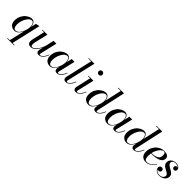

<svg xmlns="http://www.w3.org/2000/svg" viewBox="362 -2445 4380 4380"><g transform="rotate(45 2552.0 -255.0)"><path d="M417 236.1V250H191.9V236.1H260.3L346.7 -133.8Q333 -103.3 316.2 -78.2Q299.3 -53.2 278.3 -33Q257.3 -12.7 231.3 -1.3Q205.3 10 177 10Q155 10 133.8 5Q112.5 0 91.3 -12.6Q70.1 -25.1 54.1 -43.8Q38.1 -62.5 28.1 -92.5Q18.1 -122.6 18.1 -159.9Q18.1 -201.4 27 -239.9Q35.9 -278.3 51.4 -308.8Q66.9 -339.4 87.5 -365.7Q108.2 -392.1 131.6 -411Q155 -429.9 179.8 -443.4Q204.6 -456.8 228.5 -463.4Q252.4 -470 273.9 -470Q327.9 -470 357.4 -429.8Q387 -389.6 388.9 -322L418.9 -450L512.9 -470L350.1 236.1ZM377.9 -314Q377.9 -369.1 357.2 -404.5Q336.4 -439.9 303 -439.9Q280 -439.9 257 -427Q233.9 -414.1 214.2 -392Q194.6 -369.9 177.4 -340.1Q160.2 -310.3 148.1 -277.3Q136 -244.4 129 -208.6Q122.1 -172.9 122.1 -139.9Q122.1 -79.8 140.9 -45.9Q159.7 -12 197 -12Q229 -12 258.3 -33Q287.6 -54 308.8 -87.3Q330.1 -120.6 346.1 -161Q362.1 -201.4 370 -241.2Q377.9 -281 377.9 -314Z M778.8 -460 704.8 -145Q697.8 -114 695.4 -90.8Q693.1 -67.6 695.8 -49.6Q698.5 -31.5 708.3 -22.2Q718 -12.9 734.9 -12.9Q758.3 -12.9 787 -32.7Q815.7 -52.5 843.1 -86.1Q870.6 -119.6 895.5 -168.5Q920.4 -217.3 935.5 -271.5L977.8 -460H1068.8L972.9 -49.1Q970.7 -35.4 970.7 -31Q970.7 -12 988.8 -12Q1009.8 -12 1031 -25.6Q1052.2 -39.3 1070.1 -62Q1087.9 -84.7 1102.5 -111.5Q1117.2 -138.2 1127.7 -167L1140.9 -163.1Q1126.2 -124.5 1108.3 -93.6Q1090.3 -62.7 1068.2 -39.2Q1046.1 -15.6 1019.3 -2.8Q992.4 10 962.9 10Q927.2 10 909.5 -7.9Q891.8 -25.9 891.8 -63Q891.8 -72.8 893.8 -85L916 -184.6Q897.9 -142.8 875.6 -108Q853.3 -73.2 827 -46.5Q800.8 -19.8 770.1 -4.9Q739.5 10 707.8 10Q582.5 10 615.7 -141.1L684.8 -446H616.7V-460Z M1726.6 -163.1Q1711.9 -124.5 1694 -93.6Q1676 -62.7 1653.9 -39.2Q1631.8 -15.6 1605 -2.8Q1578.1 10 1548.6 10Q1512.9 10 1495.2 -7.9Q1477.5 -25.9 1477.5 -63Q1477.5 -72.8 1479.5 -85L1491 -135.3Q1477.3 -104.7 1460.4 -79.5Q1443.6 -54.2 1422.5 -33.6Q1401.4 -12.9 1375.2 -1.5Q1349.1 10 1320.6 10Q1298.6 10 1277.3 5Q1256.1 0 1234.9 -12.6Q1213.6 -25.1 1197.6 -43.8Q1181.6 -62.5 1171.6 -92.5Q1161.6 -122.6 1161.6 -159.9Q1161.6 -201.4 1170.5 -239.9Q1179.4 -278.3 1194.9 -308.8Q1210.4 -339.4 1231.1 -365.7Q1251.7 -392.1 1275.1 -411Q1298.6 -429.9 1323.4 -443.4Q1348.1 -456.8 1372.1 -463.4Q1396 -470 1417.5 -470Q1471.4 -470 1501.1 -429.7Q1530.8 -389.4 1532.5 -321.3L1564.5 -460H1654.5L1558.6 -49.1Q1556.6 -36.9 1556.6 -31Q1556.6 -12 1574.5 -12Q1594.2 -12 1615.2 -25.3Q1636.2 -38.6 1654.3 -60.8Q1672.4 -83 1687.6 -110.2Q1702.9 -137.5 1713.6 -167ZM1521.5 -314Q1521.5 -369.1 1500.7 -404.5Q1480 -439.9 1446.5 -439.9Q1423.6 -439.9 1400.5 -427Q1377.4 -414.1 1357.8 -392Q1338.1 -369.9 1320.9 -340.1Q1303.7 -310.3 1291.6 -277.3Q1279.5 -244.4 1272.6 -208.6Q1265.6 -172.9 1265.6 -139.9Q1265.6 -79.8 1284.4 -45.9Q1303.2 -12 1340.6 -12Q1372.6 -12 1401.9 -33Q1431.2 -54 1452.4 -87.3Q1473.6 -120.6 1489.6 -161Q1505.6 -201.4 1513.5 -241.2Q1521.5 -281 1521.5 -314Z M2011.5 -163.1Q1996.8 -124.5 1978.9 -93.6Q1960.9 -62.7 1938.8 -39.2Q1916.7 -15.6 1889.9 -2.8Q1863 10 1833.5 10Q1797.9 10 1780.2 -7.9Q1762.5 -25.9 1762.5 -63Q1762.5 -72.8 1764.4 -85L1914.6 -736.1H1823.5V-750H2006.6L1843.5 -49.1Q1841.6 -36.9 1841.6 -31Q1841.6 -12 1859.4 -12Q1879.9 -12 1901.1 -25.6Q1922.4 -39.3 1940.3 -61.9Q1958.3 -84.5 1973.1 -111.5Q1988 -138.4 1998.5 -167Z M2212 -657.6Q2194.3 -675.3 2194.3 -700Q2194.3 -724.6 2212 -742.3Q2229.7 -760 2254.4 -760Q2279.1 -760 2296.8 -742.3Q2314.5 -724.6 2314.5 -700Q2314.5 -675.3 2296.8 -657.6Q2279.1 -639.9 2254.4 -639.9Q2229.7 -639.9 2212 -657.6ZM2336.4 -163.1Q2321.8 -124.5 2303.8 -93.6Q2285.9 -62.7 2263.8 -39.2Q2241.7 -15.6 2214.8 -2.8Q2188 10 2158.4 10Q2122.8 10 2105.1 -7.9Q2087.4 -25.9 2087.4 -63Q2087.4 -72.8 2089.4 -85L2171.4 -446H2102.5V-460H2264.4L2168.5 -49.1Q2166.5 -36.9 2166.5 -31Q2166.5 -12 2184.3 -12Q2204.6 -12 2225.6 -25.3Q2246.6 -38.6 2264.5 -60.8Q2282.5 -83 2297.6 -110.2Q2312.7 -137.5 2323.5 -167Z M2974.4 -163.1Q2959.7 -124.5 2941.8 -93.6Q2923.8 -62.7 2901.7 -39.2Q2879.6 -15.6 2852.8 -2.8Q2825.9 10 2796.4 10Q2760.7 10 2743 -7.9Q2725.3 -25.9 2725.3 -63Q2725.3 -71.3 2727.5 -85L2738.5 -141.4Q2727.8 -116.2 2715.1 -94.6Q2702.4 -73 2685.9 -53.3Q2669.4 -33.7 2651.4 -19.9Q2633.3 -6.1 2611.2 2Q2589.1 10 2565.4 10Q2543.5 10 2522.2 5Q2501 0 2479.7 -12.6Q2458.5 -25.1 2442.5 -43.8Q2426.5 -62.5 2416.5 -92.5Q2406.5 -122.6 2406.5 -159.9Q2406.5 -201.4 2415.4 -239.9Q2424.3 -278.3 2439.8 -308.8Q2455.3 -339.4 2476 -365.7Q2496.6 -392.1 2520 -411Q2543.5 -429.9 2568.2 -443.4Q2593 -456.8 2616.9 -463.4Q2640.9 -470 2662.4 -470Q2716.3 -470 2746 -429.8Q2775.6 -389.6 2777.3 -321.8L2869.4 -736.1H2778.3V-750H2961.4L2807.4 -49.1Q2805.4 -36.9 2805.4 -31Q2805.4 -12 2823.5 -12Q2843.3 -12 2864 -25.3Q2884.8 -38.6 2902.6 -60.8Q2920.4 -83 2935.5 -110.2Q2950.7 -137.5 2961.4 -167ZM2766.4 -314Q2766.4 -369.1 2745.6 -404.5Q2724.9 -439.9 2691.4 -439.9Q2668.5 -439.9 2645.4 -427Q2622.3 -414.1 2602.7 -392Q2583 -369.9 2565.8 -340.1Q2548.6 -310.3 2536.5 -277.3Q2524.4 -244.4 2517.5 -208.6Q2510.5 -172.9 2510.5 -139.9Q2510.5 -79.8 2529.3 -45.9Q2548.1 -12 2585.4 -12Q2617.4 -12 2646.7 -33Q2676 -54 2697.3 -87.3Q2718.5 -120.6 2734.5 -161Q2750.5 -201.4 2758.4 -241.2Q2766.4 -281 2766.4 -314Z M3587.4 -163.1Q3572.8 -124.5 3554.8 -93.6Q3536.9 -62.7 3514.8 -39.2Q3492.7 -15.6 3465.8 -2.8Q3439 10 3409.4 10Q3373.8 10 3356.1 -7.9Q3338.4 -25.9 3338.4 -63Q3338.4 -72.8 3340.3 -85L3351.8 -135.3Q3338.1 -104.7 3321.3 -79.5Q3304.4 -54.2 3283.3 -33.6Q3262.2 -12.9 3236.1 -1.5Q3210 10 3181.4 10Q3159.4 10 3138.2 5Q3116.9 0 3095.7 -12.6Q3074.5 -25.1 3058.5 -43.8Q3042.5 -62.5 3032.5 -92.5Q3022.5 -122.6 3022.5 -159.9Q3022.5 -201.4 3031.4 -239.9Q3040.3 -278.3 3055.8 -308.8Q3071.3 -339.4 3091.9 -365.7Q3112.5 -392.1 3136 -411Q3159.4 -429.9 3184.2 -443.4Q3209 -456.8 3232.9 -463.4Q3256.8 -470 3278.3 -470Q3332.3 -470 3361.9 -429.7Q3391.6 -389.4 3393.3 -321.3L3425.3 -460H3515.4L3419.4 -49.1Q3417.5 -36.9 3417.5 -31Q3417.5 -12 3435.3 -12Q3455.1 -12 3476.1 -25.3Q3497.1 -38.6 3515.1 -60.8Q3533.2 -83 3548.5 -110.2Q3563.7 -137.5 3574.5 -167ZM3382.3 -314Q3382.3 -369.1 3361.6 -404.5Q3340.8 -439.9 3307.4 -439.9Q3284.4 -439.9 3261.4 -427Q3238.3 -414.1 3218.6 -392Q3199 -369.9 3181.8 -340.1Q3164.6 -310.3 3152.5 -277.3Q3140.4 -244.4 3133.4 -208.6Q3126.5 -172.9 3126.5 -139.9Q3126.5 -79.8 3145.3 -45.9Q3164.1 -12 3201.4 -12Q3233.4 -12 3262.7 -33Q3292 -54 3313.2 -87.3Q3334.5 -120.6 3350.5 -161Q3366.5 -201.4 3374.4 -241.2Q3382.3 -281 3382.3 -314Z M4206.3 -163.1Q4191.7 -124.5 4173.7 -93.6Q4155.8 -62.7 4133.7 -39.2Q4111.6 -15.6 4084.7 -2.8Q4057.9 10 4028.3 10Q3992.7 10 3975 -7.9Q3957.3 -25.9 3957.3 -63Q3957.3 -71.3 3959.5 -85L3970.5 -141.4Q3959.7 -116.2 3947 -94.6Q3934.3 -73 3917.8 -53.3Q3901.4 -33.7 3883.3 -19.9Q3865.2 -6.1 3843.1 2Q3821 10 3797.4 10Q3775.4 10 3754.2 5Q3732.9 0 3711.7 -12.6Q3690.4 -25.1 3674.4 -43.8Q3658.4 -62.5 3648.4 -92.5Q3638.4 -122.6 3638.4 -159.9Q3638.4 -201.4 3647.3 -239.9Q3656.2 -278.3 3671.8 -308.8Q3687.3 -339.4 3707.9 -365.7Q3728.5 -392.1 3752 -411Q3775.4 -429.9 3800.2 -443.4Q3825 -456.8 3848.9 -463.4Q3872.8 -470 3894.3 -470Q3948.2 -470 3977.9 -429.8Q4007.6 -389.6 4009.3 -321.8L4101.3 -736.1H4010.3V-750H4193.4L4039.3 -49.1Q4037.4 -36.9 4037.4 -31Q4037.4 -12 4055.4 -12Q4075.2 -12 4095.9 -25.3Q4116.7 -38.6 4134.5 -60.8Q4152.3 -83 4167.5 -110.2Q4182.6 -137.5 4193.4 -167ZM3998.3 -314Q3998.3 -369.1 3977.5 -404.5Q3956.8 -439.9 3923.3 -439.9Q3900.4 -439.9 3877.3 -427Q3854.2 -414.1 3834.6 -392Q3814.9 -369.9 3797.7 -340.1Q3780.5 -310.3 3768.4 -277.3Q3756.3 -244.4 3749.4 -208.6Q3742.4 -172.9 3742.4 -139.9Q3742.4 -79.8 3761.2 -45.9Q3780 -12 3817.4 -12Q3849.4 -12 3878.7 -33Q3908 -54 3929.2 -87.3Q3950.4 -120.6 3966.4 -161Q3982.4 -201.4 3990.4 -241.2Q3998.3 -281 3998.3 -314Z M4358.4 -139.9Q4358.4 -116.2 4360.2 -97.7Q4362.1 -79.1 4366.8 -61.8Q4371.6 -44.4 4379.5 -33.1Q4387.5 -21.7 4400.3 -14.9Q4413.1 -8.1 4430.4 -8.1Q4463.1 -8.1 4494.1 -19Q4525.1 -30 4550.2 -49.1Q4575.2 -68.1 4595.5 -91.8Q4615.7 -115.5 4630.4 -143.1H4643.3Q4631.1 -119.1 4615.1 -97.5Q4599.1 -75.9 4577.4 -56Q4555.7 -36.1 4531.1 -21.6Q4506.6 -7.1 4476.1 1.5Q4445.6 10 4413.3 10Q4388.4 10 4365.6 4Q4342.8 -2 4322.4 -15.3Q4302 -28.6 4287 -48.1Q4272 -67.6 4263.2 -96.3Q4254.4 -125 4254.4 -159.9Q4254.4 -200.2 4263.1 -237.8Q4271.7 -275.4 4287.2 -305.9Q4302.7 -336.4 4323.7 -362.9Q4344.7 -389.4 4369.8 -408.8Q4394.8 -428.2 4422.4 -442.1Q4450 -456.1 4478.6 -463Q4507.3 -470 4535.4 -470Q4688.2 -470 4688.2 -372.1Q4688.2 -348.4 4680.8 -328.4Q4673.3 -308.3 4661.3 -293.6Q4649.2 -278.8 4630.6 -266.8Q4612.1 -254.9 4592.7 -246.8Q4573.2 -238.8 4548.3 -232.9Q4523.4 -227.1 4501.7 -223.8Q4480 -220.5 4453.4 -218.5Q4426.8 -216.6 4407.5 -215.9Q4388.2 -215.3 4365 -215.1Q4358.4 -176.3 4358.4 -139.9ZM4545.4 -458Q4509.8 -458 4473.5 -427.4Q4437.3 -396.7 4409.2 -344.1Q4381.1 -291.5 4367.9 -229.2Q4392.6 -229.7 4413.2 -231.3Q4433.8 -232.9 4457.6 -237.1Q4481.4 -241.2 4500 -247.7Q4518.6 -254.2 4536.5 -265.1Q4554.4 -276.1 4566.2 -290.5Q4577.9 -304.9 4585.1 -325.7Q4592.3 -346.4 4592.3 -372.1Q4592.3 -458 4545.4 -458Z M5034.2 -398.9Q5025.1 -421.6 4995.1 -438.4Q4965.1 -455.1 4923.3 -455.1Q4896.5 -455.1 4874.8 -446.5Q4853 -438 4839.7 -421.1Q4826.4 -404.3 4826.4 -382.1Q4826.4 -365.5 4833.7 -351Q4841.1 -336.4 4853.5 -325.1Q4866 -313.7 4882.1 -303.2Q4898.2 -292.7 4916 -282.8Q4933.8 -272.9 4951.7 -262.7Q4969.5 -252.4 4985.6 -240.2Q5001.7 -228 5014.2 -214.2Q5026.6 -200.4 5033.9 -181.9Q5041.3 -163.3 5041.3 -142.1Q5041.3 -107.9 5025.6 -78.6Q5010 -49.3 4984 -29.7Q4958 -10 4924.3 1Q4890.6 12 4854.2 12Q4818.6 12 4789.3 1.5Q4760 -9 4741.9 -26Q4723.9 -43 4714.1 -63.5Q4704.3 -84 4704.3 -105Q4704.3 -124.5 4713.7 -139Q4723.1 -153.6 4736.9 -160.3Q4750.7 -167 4766.4 -167Q4776.1 -167 4785.8 -163.8Q4795.4 -160.6 4804.1 -154.2Q4812.7 -147.7 4818 -136.6Q4823.2 -125.5 4823.2 -111.1Q4823.2 -85.9 4806.3 -70.9Q4789.3 -55.9 4766.4 -55.9Q4737.5 -55.9 4726.3 -79.1Q4729 -68.1 4734.4 -58Q4739.7 -47.9 4750.1 -37.4Q4760.5 -26.9 4774.3 -19.3Q4788.1 -11.7 4808.8 -6.8Q4829.6 -2 4854.2 -2Q4879.6 -2 4901.5 -10Q4923.3 -18.1 4937.7 -31.1Q4952.1 -44.2 4960.2 -60.7Q4968.3 -77.1 4968.3 -94Q4968.3 -110.1 4961.2 -123.7Q4954.1 -137.2 4942 -147.3Q4929.9 -157.5 4914.3 -166.7Q4898.7 -176 4881.5 -184.8Q4864.3 -193.6 4847 -202.9Q4829.8 -212.2 4814.2 -224.1Q4798.6 -236.1 4786.5 -250.1Q4774.4 -264.2 4767.3 -283.8Q4760.3 -303.5 4760.3 -326.9Q4760.3 -355.5 4770.3 -379.5Q4780.3 -403.6 4796.6 -419.8Q4813 -436 4834.5 -447.4Q4856 -458.7 4878.4 -463.9Q4900.9 -469 4923.3 -469Q4951.7 -469 4976.8 -460.9Q5002 -452.9 5019.2 -439.7Q5036.4 -426.5 5046.4 -409.5Q5056.4 -392.6 5056.4 -375Q5056.4 -345.9 5041 -332Q5025.6 -318.1 5001.2 -318.1Q4980.5 -318.1 4964.8 -331.3Q4949.2 -344.5 4949.2 -368.9Q4949.2 -390.4 4964.1 -404.7Q4979 -418.9 4997.3 -418.9Q5006.1 -418.9 5012.7 -417.1Q5019.3 -415.3 5023.6 -411.7Q5027.8 -408.2 5029.7 -405.8Q5031.5 -403.3 5034.2 -398.9Z"/></g></svg>

Font: Bodoni* 16
Style: Italic
Weight: 400
Italic angle: -13°
Version: Version 2.000